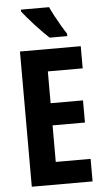

<svg xmlns="http://www.w3.org/2000/svg" viewBox="-62 -971 550 1010"><g transform="rotate(-5 213.5 -466.5)"><path d="M385 0H64V-714H385V-597H201V-429H372V-312H201V-119H385ZM237 -933Q246 -912 261.5 -883.5Q277 -855 292.5 -828.5Q308 -802 319 -786V-773H226Q213 -785 193.5 -804.5Q174 -824 153.5 -846.5Q133 -869 115.5 -889.5Q98 -910 88 -923V-933Z"/></g></svg>

Font: Noto Sans Lao UI ExtCond
Style: Bold
Weight: 700
Width: 2
Designer: Monotype Design Team
Foundry: Monotype Imaging Inc.
Version: Version 2.000; ttfautohint (v1.8.4.7-5d5b)